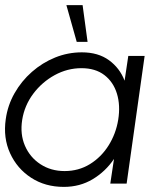

<svg xmlns="http://www.w3.org/2000/svg" viewBox="-27 -719 647 752"><path d="M475.5 -500H539.5L469 0H405L419.5 -96.5Q386.5 -47.5 336.2 -17.2Q286 13 223 13Q150 13 95 -22.8Q40 -58.5 12.5 -118.8Q-15 -179 -4.5 -252Q3 -306.5 30 -354Q57 -401.5 98 -437.5Q139 -473.5 189 -493.8Q239 -514 293.5 -514Q357.5 -514 399.8 -483.2Q442 -452.5 461 -403ZM226 -49Q281 -49 325.2 -76.2Q369.5 -103.5 398.2 -149.2Q427 -195 436 -250Q445 -306.5 431 -352.2Q417 -398 381.8 -425Q346.5 -452 292 -452Q237 -452 187.2 -424.8Q137.5 -397.5 103.2 -351.8Q69 -306 60 -250Q51 -193.5 70.8 -148Q90.5 -102.5 131.5 -75.8Q172.5 -49 226 -49ZM233 -699H296.5L316 -555H273.5Z"/></svg>

Font: Urbanist Light
Style: Italic
Weight: 300
Italic angle: -8°
Designer: Corey Hu
Foundry: Corey Hu
Version: Version 1.330; ttfautohint (v1.8.4.7-5d5b)